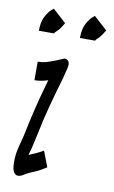

<svg xmlns="http://www.w3.org/2000/svg" viewBox="-84 -760 482 815"><g transform="rotate(10 157.5 -352.5)"><path d="M170 -47Q142 -29 120 -20Q98 -11 85 -4Q85 -4 76 2Q67 8 56 9.5Q45 11 36 -0.5Q27 -12 27 -46Q27 -81 35.5 -111.5Q44 -142 48 -160Q57 -203 63.5 -232.5Q70 -262 76 -286Q82 -310 89 -337Q96 -364 107 -402Q109 -407 110 -412Q79 -402 52 -402V-482Q70 -482 85.5 -486Q101 -490 129 -501Q153 -511 160 -514Q167 -517 177 -509Q185 -502 183 -486.5Q181 -471 171 -437Q174 -436 171 -435Q168 -424 164 -410.5Q160 -397 155 -380Q143 -339 136 -311.5Q129 -284 123 -260.5Q117 -237 111.5 -209.5Q106 -182 97 -143Q94 -128 90 -113Q86 -98 82 -85Q100 -93 116 -100Q132 -107 144 -115ZM100 -612H34Q34 -650 46 -673Q58 -696 70 -706.5Q82 -717 81 -715L138 -663Q123 -636 111.5 -626Q100 -616 100 -612ZM277 -612H211Q211 -650 223 -673Q235 -696 247 -706.5Q259 -717 258 -715L315 -663Q300 -636 288.5 -626Q277 -616 277 -612Z"/></g></svg>

Font: Syne
Style: Italic
Weight: 400
Italic angle: -9°
Designer: Lucas Descroix
Foundry: Bonjour Monde
Version: Version 2.000; ttfautohint (v1.8.3)